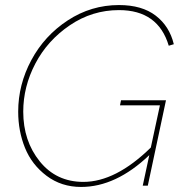

<svg xmlns="http://www.w3.org/2000/svg" viewBox="-20 -735 728 760"><path d="M451 -695Q345 -695 256.5 -635Q168 -575 120 -483.5Q72 -392 72 -293Q72 -177 137.5 -96Q203 -15 310 -15Q438 -15 577 -151L613 -318H455L459 -338H637L565 0H545L571 -121Q439 5 301 5Q223 5 164.5 -39Q106 -83 79 -149.5Q52 -216 52 -293Q52 -400 104 -497Q156 -594 248.5 -654.5Q341 -715 451 -715Q542 -715 596.5 -673Q651 -631 668 -560L648 -554Q606 -695 451 -695Z"/></svg>

Font: Raleway-v4020 Thin
Style: Italic
Weight: 250
Italic angle: -12°
Designer: Matt McInerney, Pablo Impallari, Rodrigo Fuenzalida
Foundry: Matt McInerney, Pablo Impallari, Rodrigo Fuenzalida
Version: Version 4.020;PS 004.020;hotconv 1.0.88;makeotf.lib2.5.64775